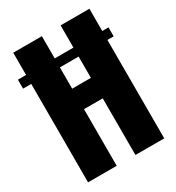

<svg xmlns="http://www.w3.org/2000/svg" viewBox="-205 -925 950 1039"><g transform="rotate(-30 270.0 -405.0)"><path d="M38 0V-615H-13V-671H38V-810H217V-671H334V-810H514V-671H553V-615H514V0H334V-354H217V0ZM217 -482H334V-615H217Z"/></g></svg>

Font: Oswald
Style: Bold
Weight: 700
Designer: Vernon Adams
Foundry: Vernon Adams
Version: Version 4.103;gftools[0.9.33.dev8+g029e19f]